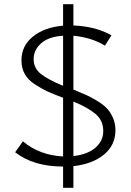

<svg xmlns="http://www.w3.org/2000/svg" viewBox="-20 -785 623 913"><path d="M529 -166Q529 -95 474.5 -50Q420 -5 329 5V108H280V7Q139 7 52 -61L89 -113Q167 -47 280 -41V-320Q232 -338 206 -350Q180 -362 146.5 -383.5Q113 -405 97.5 -433.5Q82 -462 82 -498Q82 -567 136.5 -611Q191 -655 280 -663V-765H329V-664Q437 -659 510 -617L479 -568Q415 -607 329 -615V-359Q366 -344 388.5 -334Q411 -324 441 -306Q471 -288 488 -270Q505 -252 517 -225Q529 -198 529 -166ZM280 -377V-615Q212 -611 176 -579.5Q140 -548 140 -504Q140 -460 175.5 -432.5Q211 -405 280 -377ZM329 -43Q395 -50 433 -82Q471 -114 471 -162Q471 -212 434.5 -243Q398 -274 329 -302Z"/></svg>

Font: EauTestInfant Semilight
Style: Italic
Weight: 300
Italic angle: -12°
Designer: Christian Thalmann (Catharsis Fonts)
Version: Version 0.001;PS 000.001;hotconv 1.0.88;makeotf.lib2.5.64775